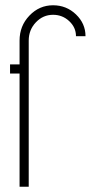

<svg xmlns="http://www.w3.org/2000/svg" viewBox="-20 -708 344 728"><path d="M268.1 -570.8Q268.1 -604 242.4 -627.9Q216.8 -651.9 181.2 -651.9Q143.1 -651.9 116 -623.3Q88.9 -594.7 88.9 -554.2V0H54.2V-429.2H18.1V-463.9H54.2V-554.2Q54.2 -609.9 91.6 -648.9Q128.9 -688 181.2 -688Q231.9 -688 268.1 -653.3Q304.2 -618.7 304.2 -570.8Z"/></svg>

Font: RawengulkSans
Style: Regular
Weight: 500
Designer: gluk (gluksza@wp.pl)
Foundry: gluk (gluksza@wp.pl)
Version: Version 0.94